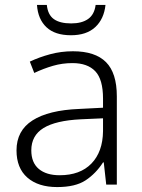

<svg xmlns="http://www.w3.org/2000/svg" viewBox="-20 -749 576 779"><path d="M276 -541Q366 -541 410 -497Q454 -453 454 -358V0H411L401 -90H398Q369 -45 327.5 -17.5Q286 10 212 10Q135 10 91 -28.5Q47 -67 47 -139Q47 -219 112 -260.5Q177 -302 301 -307L398 -312V-349Q398 -427 366.5 -460Q335 -493 274 -493Q233 -493 195 -482Q157 -471 119 -453L101 -499Q139 -517 183.5 -529Q228 -541 276 -541ZM308 -265Q206 -260 156.5 -229.5Q107 -199 107 -139Q107 -89 137.5 -63.5Q168 -38 222 -38Q305 -38 351 -85.5Q397 -133 398 -217V-269ZM408 -729Q402 -672 366.5 -639Q331 -606 268 -606Q203 -606 168.5 -638.5Q134 -671 130 -729H170Q174 -689 198.5 -671.5Q223 -654 269 -654Q312 -654 337.5 -672Q363 -690 368 -729Z"/></svg>

Font: Noto Sans Arabic Light
Style: Regular
Weight: 300
Designer: Monotype Design Team, Nadine Chahine, Nizar Qandah and Khaled Hosny
Foundry: Monotype Imaging Inc.
Version: Version 2.012; ttfautohint (v1.8.4.7-5d5b)